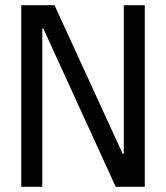

<svg xmlns="http://www.w3.org/2000/svg" viewBox="-20 -720 640 740"><path d="M457 -127H453L190 -700H62V0H143V-610H147L426 0H538V-700H457Z"/></svg>

Font: CommitMonoNiceRocks
Style: Regular
Weight: 400
Monospace: yes
Designer: Eigil Nikolajsen
Foundry: Eigil Nikolajsen
Version: Version 1.143